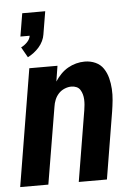

<svg xmlns="http://www.w3.org/2000/svg" viewBox="-54 -807 608 849"><g transform="rotate(-5 250.0 -382.5)"><path d="M85 -569 59 -615Q74 -622 86.5 -635Q99 -648 101 -663H60L77 -765H179L162 -663Q160 -649 153 -634.5Q146 -620 135.5 -608Q125 -596 112 -586Q99 -576 85 -569ZM1 0 87 -520H212L201 -451Q212 -468 226.5 -483Q241 -498 258.5 -508Q276 -518 295 -523Q314 -528 333 -528Q359 -528 381 -518Q403 -508 416 -488.5Q429 -469 435 -445.5Q441 -422 442.5 -397Q444 -372 441.5 -347Q439 -322 435 -297L386 0H261L313 -314Q315 -326 316 -338Q317 -350 316.5 -361.5Q316 -373 313 -384Q310 -395 304 -404.5Q298 -414 287.5 -418.5Q277 -423 265 -423Q250 -423 234.5 -416.5Q219 -410 208 -398Q197 -386 191 -371Q185 -356 183 -341L126 0Z"/></g></svg>

Font: Iosevka SS04 Extrabold
Style: Italic
Weight: 800
Italic angle: -9°
Monospace: yes
Designer: Belleve Invis
Foundry: Belleve Invis
Version: Version 19.0.0; ttfautohint (v1.8.4)